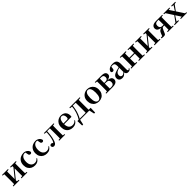

<svg xmlns="http://www.w3.org/2000/svg" viewBox="910 -3365 6362 6362"><g transform="rotate(-45 4091.0 -184.5)"><path d="M37.2 0V-29.9L146 -40.2H214.4L316.8 -29.9V0ZM415.6 0V-29.9L512.5 -40.2H580.3L689 -29.9V0ZM105.9 0Q107.6 -25.5 108.1 -67.4Q108.6 -109.4 109.1 -154.7Q109.6 -200 109.6 -234.8V-301.2Q109.6 -335.7 109.1 -381Q108.6 -426.4 108.1 -468.7Q107.6 -511 105.9 -535.7H238.4V0ZM209.7 -51.6 161.4 -77.8H186.4L345.6 -274.4L516 -485.4L563.7 -460.9H539.5L375.2 -257.7ZM487.8 0V-535.7H619.6Q618.6 -511 618.1 -468.7Q617.6 -426.4 617.1 -381Q616.6 -335.7 616.6 -301.2V-234.8Q616.6 -200 617.1 -154.7Q617.6 -109.4 618.1 -67.4Q618.6 -25.5 619.6 0ZM37.2 -506.8V-535.7H316.8V-506.8L214.7 -495.5H147ZM415.6 -506.8V-535.7H689V-506.8L580.5 -495.5H512.8Z M1035.1 16.2Q960.1 16.2 899.2 -16Q838.3 -48.3 802.4 -109.8Q766.6 -171.4 766.6 -259.7Q766.6 -354.7 806.5 -419.9Q846.4 -485 912.1 -518.5Q977.9 -551.9 1056 -551.9Q1107.5 -551.9 1149.8 -532.5Q1192.2 -513.2 1219.8 -479.5Q1247.4 -445.8 1255 -402.4Q1241.4 -355.6 1196.4 -355.6Q1168.9 -355.6 1149.1 -373.6Q1129.4 -391.6 1126.6 -436.8L1108.8 -530.1L1176.7 -486.3Q1147.8 -503.2 1123.1 -510.6Q1098.4 -518 1071.6 -518Q1025.2 -518 988.2 -489.4Q951.1 -460.7 929.9 -407.1Q908.7 -353.5 908.7 -277.6Q908.7 -168.4 959 -108Q1009.4 -47.5 1092.2 -47.5Q1136.5 -47.5 1172.8 -66.7Q1209.2 -85.9 1236.9 -121.4L1254.8 -108.4Q1219.1 -45.4 1167.3 -14.6Q1115.5 16.2 1035.1 16.2Z M1595.1 16.2Q1520.1 16.2 1459.2 -16Q1398.3 -48.3 1362.4 -109.8Q1326.6 -171.4 1326.6 -259.7Q1326.6 -354.7 1366.5 -419.9Q1406.4 -485 1472.1 -518.5Q1537.9 -551.9 1616 -551.9Q1667.5 -551.9 1709.8 -532.5Q1752.2 -513.2 1779.8 -479.5Q1807.4 -445.8 1815 -402.4Q1801.4 -355.6 1756.4 -355.6Q1728.9 -355.6 1709.1 -373.6Q1689.4 -391.6 1686.6 -436.8L1668.8 -530.1L1736.7 -486.3Q1707.8 -503.2 1683.1 -510.6Q1658.4 -518 1631.6 -518Q1585.2 -518 1548.2 -489.4Q1511.1 -460.7 1489.9 -407.1Q1468.7 -353.5 1468.7 -277.6Q1468.7 -168.4 1519 -108Q1569.4 -47.5 1652.2 -47.5Q1696.5 -47.5 1732.8 -66.7Q1769.2 -85.9 1796.9 -121.4L1814.8 -108.4Q1779.1 -45.4 1727.3 -14.6Q1675.5 16.2 1595.1 16.2Z M1931.8 10.7Q1897.5 10.7 1876.8 -10.6Q1856 -31.9 1856 -74Q1865.6 -96.8 1883.6 -107.4Q1901.7 -118.1 1924.2 -118.1Q1944.9 -118.1 1962.2 -106.6Q1979.5 -95.1 1998.3 -73V-60.3H1973.4V-73.7Q1993.4 -89.2 2007 -109.6Q2020.6 -129.9 2032.2 -164.2Q2057.5 -239.5 2070.1 -331.7Q2082.8 -423.8 2084 -535.7H2122.7Q2119.9 -422.3 2107.6 -326.4Q2095.3 -230.5 2072.1 -154.6Q2053.9 -90 2032.4 -53.8Q2010.9 -17.5 1986 -3.4Q1961 10.7 1931.8 10.7ZM1999.1 -506.8V-535.7H2102.9V-495.5H2095.1ZM2104.1 -505.7V-535.7H2293.2V-505.7ZM2180.9 0V-29.9L2289.2 -40.2H2352.3L2459.5 -29.9V0ZM2249.6 0Q2250.6 -25.5 2251.1 -67.4Q2251.6 -109.4 2252.1 -154.7Q2252.6 -200 2252.6 -234.8V-301.2Q2252.6 -335.7 2252.1 -381Q2251.6 -426.4 2251.1 -468.7Q2250.6 -511 2249.6 -535.7H2391.1Q2390.1 -511 2389.1 -468.7Q2388.1 -426.4 2387.6 -381Q2387.1 -335.7 2387.1 -301.2V-234.8Q2387.1 -200 2387.6 -154.7Q2388.1 -109.4 2389.1 -67.4Q2390.1 -25.5 2391.1 0ZM2319.8 -495.5V-535.7H2459.5V-506.8L2352.3 -495.5Z M2816.2 16.2Q2735.8 16.2 2673.2 -16.5Q2610.6 -49.1 2575.1 -113Q2539.6 -176.9 2539.6 -268.8Q2539.6 -358.8 2577.6 -422.2Q2615.5 -485.7 2677.2 -518.8Q2738.9 -551.9 2809.4 -551.9Q2883.1 -551.9 2933.5 -522.5Q2983.8 -493.1 3009.6 -443.2Q3035.4 -393.3 3035.4 -330.9Q3035.4 -296.1 3028.7 -270.2H2598.1V-304.6H2853.4Q2885.5 -304.6 2896.9 -322.2Q2908.3 -339.8 2908.3 -380.4Q2908.3 -446.3 2880.2 -482.2Q2852.1 -518 2804.1 -518Q2770.7 -518 2742.6 -492.9Q2714.6 -467.8 2698.1 -416Q2681.7 -364.1 2681.7 -282.7Q2681.7 -200.5 2704.9 -148.2Q2728 -95.8 2768.8 -71.7Q2809.5 -47.5 2861.4 -47.5Q2914.4 -47.5 2950.9 -67.7Q2987.3 -87.9 3014.2 -123.2L3032.1 -109.9Q3000.6 -49.8 2945.7 -16.8Q2890.7 16.2 2816.2 16.2Z M3613.1 0H3145.3L3165.5 -16.4L3121.8 183.5H3074.2L3067.5 -33.6H3689.2L3682.5 183.5H3634.6L3590.5 -17.9ZM3455.4 0Q3457.2 -25.5 3457.7 -67.4Q3458.2 -109.4 3458.7 -154.7Q3459.2 -200 3459.2 -234.8V-301.2Q3459.2 -335.7 3458.7 -381Q3458.2 -426.4 3457.7 -468.7Q3457.2 -511 3455.4 -535.7H3596.6Q3595.6 -511 3595.1 -468.7Q3594.6 -426.4 3594.1 -381Q3593.6 -335.7 3593.6 -301.2V-234.8Q3593.6 -200 3594.1 -154.7Q3594.6 -109.4 3595.1 -67.4Q3595.6 -25.5 3596.6 0ZM3194.5 -506.8V-535.7H3296.5V-495.5H3289.4ZM3530 -495.5V-535.7H3680.4V-506.8L3560 -495.5ZM3126.9 -31.5Q3189.7 -125.6 3233.2 -254.7Q3276.7 -383.7 3286.1 -535.7H3322.1Q3314.9 -440.9 3296.4 -350.8Q3277.9 -260.8 3246.9 -182.2Q3230 -138.1 3211.2 -97.1Q3192.3 -56.1 3169.3 -21.6V-8.9ZM3296.5 -501.8V-535.7H3531.3V-501.8Z M4037 16.2Q3957.7 16.2 3896.5 -18.3Q3835.3 -52.8 3800.5 -117Q3765.6 -181.2 3765.6 -269.8Q3765.6 -359.1 3802.8 -422Q3840 -484.9 3901.9 -518.4Q3963.8 -551.9 4037 -551.9Q4111.1 -551.9 4173.1 -518.8Q4235 -485.6 4272.2 -422.7Q4309.4 -359.8 4309.4 -269.8Q4309.4 -180.5 4274 -116.3Q4238.6 -52 4177.4 -17.9Q4116.2 16.2 4037 16.2ZM4037 -17.5Q4098 -17.5 4131.4 -80.1Q4164.7 -142.6 4164.7 -268.1Q4164.7 -394.2 4131.4 -456.1Q4098 -518 4037 -518Q3976.7 -518 3943 -456.1Q3909.2 -394.2 3909.2 -268.1Q3909.2 -142.6 3943 -80.1Q3976.7 -17.5 4037 -17.5Z M4386.2 0V-29.9L4496 -40.2L4522.9 -34.4H4658.4Q4719.3 -34.4 4749.6 -63.8Q4780 -93.3 4780 -148.7Q4780 -205.2 4751 -235.7Q4722 -266.1 4655.1 -266.1H4522.9V-297.7H4650.9Q4758.7 -297.7 4758.7 -401Q4758.7 -449.9 4734.1 -475.1Q4709.5 -500.4 4653.9 -500.4H4522.9L4496 -495.5L4386.2 -506.8V-535.7H4695.1Q4798 -535.7 4841.2 -501.5Q4884.4 -467.3 4884.4 -408.4Q4884.4 -377.9 4868.7 -351.4Q4853 -324.9 4810.3 -306.5Q4767.6 -288.2 4685.8 -281L4687.3 -288Q4770.9 -285.7 4819.7 -267.5Q4868.6 -249.2 4889.3 -218.1Q4910.1 -186.9 4910.1 -144.2Q4910.1 -106.6 4889.7 -73.9Q4869.2 -41.2 4820.3 -20.6Q4771.3 0 4685.3 0ZM4454.9 0Q4456.6 -25.5 4457.1 -67.4Q4457.6 -109.4 4458.1 -154.7Q4458.6 -200 4458.6 -234.8V-301.2Q4458.6 -335.7 4458.1 -381Q4457.6 -426.4 4457.1 -468.7Q4456.6 -511 4454.9 -535.7H4590.5Q4589.5 -511 4589 -468.2Q4588.5 -425.4 4588 -376.5Q4587.5 -327.7 4587.5 -284.5V-234.8Q4587.5 -200 4588 -154.7Q4588.5 -109.4 4589 -67.4Q4589.5 -25.5 4590.5 0Z M5127.6 16.2Q5065.2 16.2 5024.8 -19.4Q4984.3 -54.9 4984.3 -117.6Q4984.3 -161.2 5003 -193.6Q5021.7 -226.1 5066.1 -251.5Q5110.6 -277 5186.4 -297.9Q5225.8 -309.4 5275.4 -322Q5325 -334.6 5365 -344.4V-318.9Q5325 -308.9 5285 -297.6Q5244.9 -286.4 5218.1 -276.7Q5164.3 -254.9 5137.1 -220.6Q5109.8 -186.4 5109.8 -135.9Q5109.8 -90.4 5132.1 -67.9Q5154.3 -45.3 5191 -45.3Q5207.3 -45.3 5225.7 -52.6Q5244.1 -59.9 5268.4 -79.7Q5292.8 -99.4 5326.3 -135.5L5341.8 -82.4H5306.7Q5277.6 -50.6 5252.2 -28.7Q5226.7 -6.8 5197.4 4.7Q5168 16.2 5127.6 16.2ZM5407.1 15.2Q5355.6 15.2 5328.9 -14.2Q5302.2 -43.6 5295.9 -94V-96.5V-381.4Q5295.9 -434.7 5285.8 -464.5Q5275.7 -494.3 5252.6 -506.3Q5229.5 -518.3 5191 -518.3Q5165.4 -518.3 5138.3 -512.2Q5111.2 -506.1 5074.8 -491.2L5137.1 -516.3L5126.9 -439.2Q5124.3 -395.9 5105.6 -378Q5086.8 -360.2 5061.3 -360.2Q5012.1 -360.2 5000.2 -406.5Q5009.9 -473.5 5070.4 -512.7Q5130.9 -551.9 5236.1 -551.9Q5336.4 -551.9 5381.7 -505.9Q5427.1 -459.8 5427.1 -356.2V-94.8Q5427.1 -60.3 5435.8 -47Q5444.6 -33.8 5460.7 -33.8Q5472.3 -33.8 5482.3 -40.9Q5492.3 -48.1 5505.7 -67.2L5522.9 -53.4Q5505 -17.5 5477.2 -1.1Q5449.4 15.2 5407.1 15.2Z M5626.9 0Q5628.6 -25.5 5629.1 -67.5Q5629.6 -109.6 5630.1 -154.8Q5630.6 -200 5630.6 -234.8V-301.2Q5630.6 -335.7 5630.1 -381.1Q5629.6 -426.5 5629.1 -468.7Q5628.6 -511 5626.9 -535.7H5768.6Q5767.6 -510.7 5767.1 -467.8Q5766.6 -425 5766.1 -378Q5765.6 -331 5765.6 -291.8V-270.6Q5765.6 -217.9 5766.1 -165Q5766.6 -112.1 5767.1 -68.6Q5767.6 -25.1 5768.6 0ZM5987.6 0Q5989.6 -25.1 5990.1 -68.6Q5990.6 -112.1 5991.1 -165Q5991.6 -217.9 5991.6 -270.6V-291.8Q5991.6 -330.7 5991.1 -378Q5990.6 -425.4 5990.1 -468.1Q5989.6 -510.7 5987.6 -535.7H6129Q6128 -510.7 6127.5 -468.5Q6127 -426.3 6126.5 -381Q6126 -335.6 6126 -301.2V-234.8Q6126 -200 6126.5 -154.8Q6127 -109.6 6127.5 -67.5Q6128 -25.5 6129 0ZM5558.2 0V-29.9L5668 -40.2H5729.6L5837.8 -29.9V0ZM5558.2 -506.8V-535.7H5837.8V-506.8L5729.6 -495.5H5668ZM5919.2 0V-29.9L6027.9 -40.2H6090.5L6198.4 -29.9V0ZM5919.2 -506.8V-535.7H6198.4V-506.8L6090.5 -495.5H6027.9ZM5697.9 -265.9V-301H6058.1V-265.9Z M6273.2 0V-29.9L6382 -40.2H6450.4L6552.8 -29.9V0ZM6651.6 0V-29.9L6748.5 -40.2H6816.3L6925 -29.9V0ZM6341.9 0Q6343.6 -25.5 6344.1 -67.4Q6344.6 -109.4 6345.1 -154.7Q6345.6 -200 6345.6 -234.8V-301.2Q6345.6 -335.7 6345.1 -381Q6344.6 -426.4 6344.1 -468.7Q6343.6 -511 6341.9 -535.7H6474.4V0ZM6445.7 -51.6 6397.4 -77.8H6422.4L6581.6 -274.4L6752 -485.4L6799.7 -460.9H6775.5L6611.2 -257.7ZM6723.8 0V-535.7H6855.6Q6854.6 -511 6854.1 -468.7Q6853.6 -426.4 6853.1 -381Q6852.6 -335.7 6852.6 -301.2V-234.8Q6852.6 -200 6853.1 -154.7Q6853.6 -109.4 6854.1 -67.4Q6854.6 -25.5 6855.6 0ZM6273.2 -506.8V-535.7H6552.8V-506.8L6450.7 -495.5H6383ZM6651.6 -506.8V-535.7H6925V-506.8L6816.5 -495.5H6748.8Z M7258 -535.7H7545.4V-506.8L7435.7 -495.5L7405.8 -503.5H7283.4Q7230.7 -503.5 7201.5 -474.9Q7172.4 -446.3 7172.4 -388.3Q7172.4 -330.9 7201.8 -300.1Q7231.2 -269.4 7290.6 -269.4H7405.8V-237H7304Q7266.2 -237 7249.8 -215.8Q7233.5 -194.5 7216.6 -154.9L7171 -49.7Q7158 -16.8 7138.9 -3.3Q7119.9 10.2 7069.8 10.2Q7047.7 10.2 7024.6 7.7Q7001.6 5.2 6974.9 0V-29.6L7111.5 -42.4L7035.1 -11.2L7085.7 -139.9Q7106.8 -195.5 7147.2 -224.7Q7187.6 -253.9 7265 -258.1L7261.5 -247.9Q7184.1 -253.3 7136.5 -270.7Q7089 -288.1 7067.5 -318.6Q7046 -349.1 7046 -392.7Q7046 -456.4 7096.5 -496Q7147.1 -535.7 7258 -535.7ZM7340.7 0Q7341.7 -25.5 7342.2 -67.9Q7342.7 -110.4 7343.2 -158.9Q7343.7 -207.5 7343.7 -248.7V-301.2Q7343.7 -335.7 7343.2 -381Q7342.7 -426.4 7342.2 -468.7Q7341.7 -511 7340.7 -535.7H7476.8Q7475.8 -511 7474.9 -468.7Q7474 -426.4 7473.5 -381Q7473 -335.7 7473 -301.2V-234.8Q7473 -200 7473.5 -154.7Q7474 -109.4 7474.9 -67.4Q7475.8 -25.5 7476.8 0ZM7268.4 0V-29.9L7374.6 -40.2H7438.2L7545.4 -29.9V0Z M7594 0V-29.9L7682.5 -39.9H7711.6L7795.3 -29.9V0ZM7639.7 0 7867.4 -311.7 7889.2 -291.7H7884.5L7789.3 -146L7695.4 0ZM7882.6 0V-29.9L8020.4 -40.2H8057.6L8171.2 -29.9V0ZM7901.1 -239.8 7879.2 -261.5H7884.8L7974.3 -399.1L8064 -535.7H8118.7ZM7981.1 0 7830.7 -231.4 7634.1 -535.7H7786.8L7932 -315.2L8138.5 0ZM7599.5 -506V-535.7H7882.8V-506L7774.7 -494.8H7708.2ZM7962.9 -506V-535.7H8154.3V-506L8077.2 -495.5H8049Z"/></g></svg>

Font: Noto Serif TC
Style: Regular
Weight: 200
Designer: Ryoko NISHIZUKA 西塚涼子 (kana & ideographs); Frank Grießhammer (Latin, Greek & Cyrillic); Wenlong ZHANG 张文龙 (bopomofo); San
Foundry: Adobe
Version: Version 2.001;hotconv 1.1.0;makeotfexe 2.6.0